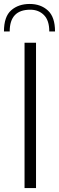

<svg xmlns="http://www.w3.org/2000/svg" viewBox="-43 -950 298 970"><path d="M81 -734H139V0H81ZM235 -791H206Q206 -847 179 -874Q152 -901 110 -901Q6 -901 6 -791H-23Q-23 -866 13.5 -898Q50 -930 107 -930Q163 -930 199 -897Q235 -864 235 -791Z"/></svg>

Font: Exo Light
Style: Regular
Weight: 300
Designer: Natanael Gama
Foundry: Natanael Gama
Version: Version 1.500; ttfautohint (v1.6)